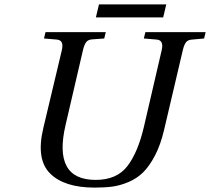

<svg xmlns="http://www.w3.org/2000/svg" viewBox="-20 -838 955 873"><path d="M416 -759 430 -818H736L722 -759ZM177 -256 261 -609Q272 -655 239 -658L180 -663L187 -692H461L454 -663L399 -659Q381 -658 372 -646.5Q363 -635 357 -609L278 -269Q220 -20 415 -20Q511 -20 559 -82.5Q607 -145 634 -260L715 -609Q726 -655 693 -658L634 -663L641 -692H915L908 -663L853 -658Q835 -657 826 -646Q817 -635 811 -609L726 -247Q710 -179 684.5 -130.5Q659 -82 630.5 -54Q602 -26 563.5 -10Q525 6 490.5 10.5Q456 15 410 15Q272 15 207.5 -49.5Q143 -114 177 -256Z"/></svg>

Font: Lingua Franca
Style: Italic
Weight: 400
Italic angle: -13°
Version: Version 1.19